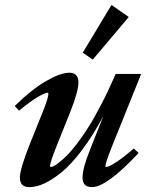

<svg xmlns="http://www.w3.org/2000/svg" viewBox="-20 -746 609 777"><path d="M355.5 -504.9 314.9 -532.7 431.2 -726.1 501 -677.2ZM98.6 11.2Q60.5 11.2 60.5 -27.3Q60.5 -62.5 102.5 -167.5L154.3 -296.4Q175.8 -350.1 175.8 -366.2Q175.8 -370.6 172.4 -370.6Q162.1 -370.6 132.6 -353.3Q103 -335.9 57.1 -298.3L39.6 -316.9Q106.9 -383.3 165.8 -417.5Q224.6 -451.7 260.3 -451.7Q297.4 -451.7 297.4 -412.6Q297.4 -377.4 266.1 -297.4L208 -152.3Q182.6 -88.4 182.6 -74.2Q182.6 -70.3 186.5 -70.3Q189.9 -70.3 197.5 -74Q205.1 -77.6 219.2 -88.6Q233.4 -99.6 250.2 -116.2Q267.1 -132.8 290 -162.6Q313 -192.4 336.9 -230Q360.8 -267.6 390.1 -324Q419.4 -380.4 448.2 -446.8H551.3L431.6 -149.4Q406.7 -86.4 406.7 -75.2Q406.7 -70.3 410.6 -70.3Q419.9 -70.3 448.2 -88.4Q476.6 -106.4 521.5 -145L541 -127Q412.1 11.2 352.1 11.2Q314 11.2 314 -27.3Q314 -65.4 344.7 -141.1L398.4 -276.4Q356 -197.3 312.3 -139.2Q268.6 -81.1 230 -49.6Q191.4 -18.1 159.2 -3.4Q127 11.2 98.6 11.2Z"/></svg>

Font: Elstob 10pt
Style: Bold Italic
Weight: 700
Italic angle: -20°
Designer: Peter S. Baker
Version: Version 1.015